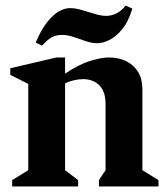

<svg xmlns="http://www.w3.org/2000/svg" viewBox="-20 -673 607 693"><path d="M23.9 0V-22.9L82 -58.7V-370.1L17.1 -402.9V-426.6L183.9 -465.6H214.9V-407.2Q266.1 -441.5 307.1 -453.6Q348.1 -465.6 371.7 -465.6Q408.4 -465.6 435.7 -452.1Q463.1 -438.5 478.5 -413.2Q493.9 -387.9 493.9 -351.6V-58.7L552 -22.9V0H337.1V-22.9L361 -58.7V-297.1Q361 -330.3 349.8 -349.9Q338.5 -369.6 320.3 -378.5Q302 -387.4 280.9 -387.4Q264.9 -387.4 247.4 -383.5Q229.9 -379.6 214.9 -372.1V-58.7L261.9 -22.9V0ZM131.8 -508.4 108.9 -519.4Q127.8 -564.4 149.3 -591.9Q170.8 -619.4 192.2 -631.6Q213.6 -643.7 231.6 -643.7Q252.6 -643.7 275.9 -636.7Q299.2 -629.7 322.3 -622.7Q345.4 -615.7 363.5 -615.7Q381.5 -615.7 399.5 -624.3Q417.5 -632.9 433.5 -652.9L457.7 -641.9Q443.2 -594.1 420.2 -566.6Q397.2 -539.1 373.6 -528.1Q350 -517 332 -517Q312 -517 289.5 -524.5Q267 -532 245.5 -539.5Q224 -547 204 -547Q183 -547 167.4 -538.7Q151.8 -530.4 131.8 -508.4Z"/></svg>

Font: Ancizar Serif Light
Style: Regular
Weight: 300
Designer: Cesar Puertas, Viviana Monsalve, Julian Moncada, Julian Prieto, Jose Castro, Felipe Aragon, Mariel Hernandez, Sara Alarc
Version: Version 8.100